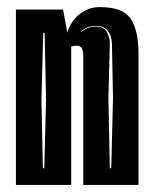

<svg xmlns="http://www.w3.org/2000/svg" viewBox="-20 -522 431 542"><path d="M25 0V-495H158L170 -430Q179 -461 204 -481.5Q229 -502 261 -502Q327 -502 349 -469Q371 -436 371 -371V0H215V-365Q215 -393 198 -393Q194 -393 189 -392.5Q184 -392 181 -390V0ZM290 -47H294L299 -245L296 -399Q295 -422 284 -435.5Q273 -449 252 -449Q227 -449 209 -434V-432Q229 -447 252 -447Q274 -447 282.5 -430Q291 -413 290 -399L286 -245ZM101 -47H105L110 -240L106 -429H102L97 -240Z"/></svg>

Font: Alumni Sans Inline One
Style: Regular
Weight: 400
Designer: Robert E. Leuschke
Foundry: Robert E. Leuschke
Version: Version 1.100; ttfautohint (v1.8.3)